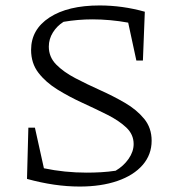

<svg xmlns="http://www.w3.org/2000/svg" viewBox="-20 -675 648 704"><path d="M272 9Q226 9 178 2Q130 -5 79 -19L84 -207H108L141 -58Q217 -42 298 -42Q324 -42 350.5 -43.5Q377 -45 404 -49Q433 -66 451.5 -92.5Q470 -119 470 -147Q470 -182 443 -207.5Q416 -233 373 -254.5Q330 -276 282 -298Q234 -320 191 -346.5Q148 -373 121 -408Q94 -443 94 -492Q94 -567 161.5 -611Q229 -655 345 -655Q429 -655 511 -632L504 -453H480L450 -592Q417 -598 384 -601Q351 -604 319 -604Q266 -604 213 -595Q189 -580 174 -556Q159 -532 159 -504Q159 -466 186 -438.5Q213 -411 256 -388.5Q299 -366 347 -344.5Q395 -323 438 -298Q481 -273 508.5 -239.5Q536 -206 536 -159Q536 -108 503 -70Q470 -32 410.5 -11.5Q351 9 272 9Z"/></svg>

Font: Piazzolla Light
Style: Regular
Weight: 300
Designer: Juan Pablo del Peral
Foundry: Huerta Tipografica
Version: Version 1.330